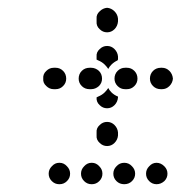

<svg xmlns="http://www.w3.org/2000/svg" viewBox="-20 -496 474 493"><path d="M160 -50Q160 -61 152 -69Q144 -78 133 -78H132Q121 -78 113 -69Q105 -61 105 -50Q105 -39 113 -31Q121 -23 132 -23H133Q144 -23 152 -31Q160 -39 160 -50ZM243 -50Q243 -61 235 -69Q227 -78 216 -78H215Q204 -78 196 -69Q188 -61 188 -50Q188 -39 196 -31Q204 -23 215 -23H216Q227 -23 235 -31Q243 -39 243 -50ZM327 -50Q327 -61 319 -69Q311 -78 299 -78Q287 -78 279 -69Q271 -61 271 -50Q271 -39 279 -31Q287 -23 299 -23Q311 -23 319 -31Q327 -39 327 -50ZM410 -50Q410 -61 402 -69Q393 -78 382 -78Q371 -78 363 -69Q355 -61 355 -50Q355 -39 363 -31Q371 -23 382 -23Q393 -23 402 -31Q410 -39 410 -50ZM255 -121Q266 -121 274 -129Q282 -137 283 -148V-156Q282 -167 274 -175Q266 -183 255 -183Q244 -183 236 -175Q227 -167 228 -156V-148Q227 -137 236 -129Q244 -121 255 -121ZM255 -218Q266 -218 274 -226Q282 -234 283 -246V-248Q273 -252 266 -259Q261 -264 258 -270Q254 -264 249 -259Q242 -252 232 -248Q230 -247 228 -246Q227 -234 236 -226Q244 -218 255 -218ZM150 -294Q150 -306 142 -314Q134 -322 123 -322H118Q107 -322 99 -314Q90 -306 91 -294Q90 -283 99 -275Q107 -267 118 -267H123Q134 -267 142 -275Q150 -283 150 -294ZM242 -294Q242 -306 234 -314Q225 -322 214 -322H210Q198 -322 190 -314Q182 -306 182 -294Q182 -283 190 -275Q198 -267 210 -267H214Q225 -267 234 -275Q242 -283 242 -294ZM333 -294Q333 -306 325 -314Q317 -322 306 -322H301Q290 -322 282 -314Q274 -306 274 -294Q274 -283 282 -275Q290 -267 301 -267H306Q317 -267 325 -275Q333 -283 333 -294ZM424 -294Q423 -306 415 -314Q407 -322 396 -322H393Q381 -322 373 -314Q365 -306 365 -294Q365 -283 373 -275Q381 -267 393 -267H396Q407 -267 415 -275Q423 -283 424 -294ZM228 -343Q228 -343 228 -343Q228 -343 228 -343V-351Q227 -362 236 -370Q244 -378 255 -378Q266 -378 274 -370Q282 -362 283 -351V-343Q283 -343 282 -342Q282 -341 282 -341Q273 -337 266 -330Q261 -325 258 -319Q254 -325 249 -330Q242 -337 232 -341Q230 -342 228 -343ZM255 -476Q266 -475 274 -467Q282 -459 283 -448V-441Q282 -429 274 -421Q266 -413 255 -413Q244 -413 236 -421Q227 -429 228 -441V-448Q227 -459 236 -467Q244 -475 255 -476Z"/></svg>

Font: FRB American Cursive Guidelines Dotted Ultra
Style: Bold Italic
Weight: 1000
Italic angle: -25°
Version: Version 2.0;Modular Font Editor K font №1